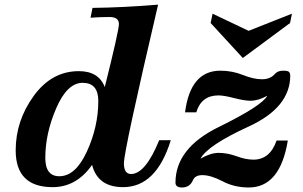

<svg xmlns="http://www.w3.org/2000/svg" viewBox="-20 -810 1327 842"><path d="M520 10.7Q408.7 10.7 383.8 -86.9Q315.4 10.7 210.9 10.7Q48.8 10.7 48.8 -150.4Q48.8 -280.3 127.7 -389.2Q206.5 -498 325.7 -498Q412.6 -498 439.5 -428.2Q501.5 -676.3 501.5 -704.6Q501.5 -735.4 460.4 -735.4Q419.4 -735.4 377 -732.4L385.7 -775.4Q519 -776.9 673.3 -789.6Q523.4 -148.9 523.4 -93.8Q523.4 -46.9 554.7 -46.9Q617.7 -46.9 678.2 -195.3H729Q665.5 10.7 520 10.7ZM240.2 -37.1Q311.5 -37.1 361.3 -146Q411.1 -254.9 411.1 -367.2Q411.1 -446.8 342.3 -446.8Q274.9 -446.8 226.8 -335.9Q178.7 -225.1 178.7 -117.7Q178.7 -37.1 240.2 -37.1ZM1070.8 12.2Q1007.8 12.2 956.3 -14.9Q904.8 -42 866.7 -42Q835.4 -42 825.7 -19Q812 12.2 778.3 12.2Q749.5 12.2 749.5 -8.8Q749.5 -160.2 939 -252.9Q1128.4 -345.7 1152.3 -390.1Q1112.8 -368.2 1078.1 -368.2Q1052.2 -368.2 1006.8 -379.9Q961.4 -391.6 938 -391.6Q862.8 -391.6 840.8 -317.4H791.5Q814.9 -500 946.3 -500Q998.5 -500 1045.2 -481.2Q1091.8 -462.4 1128.9 -462.4Q1166 -462.4 1186 -486.3Q1198.2 -500 1221.7 -500Q1244.1 -500 1248.5 -493.7Q1252.9 -487.3 1252.9 -479Q1252.9 -338.9 1071.5 -255.6Q890.1 -172.4 859.4 -114.3Q903.8 -139.6 938.5 -139.6Q977.5 -139.6 1017.6 -124.8Q1057.6 -109.9 1091.3 -109.9Q1164.1 -109.9 1192.9 -193.8H1242.2Q1208.5 12.2 1070.8 12.2ZM1044.9 -555.7 903.8 -709 912.1 -750 1070.3 -674.8 1260.3 -750 1252 -709Z"/></svg>

Font: Munson
Style: Bold Italic
Weight: 700
Italic angle: -12°
Designer: Paul James MIller
Foundry: High-Logic / Made with FontCreator
Version: Version 2.10;May 5, 2019;FontCreator 11.5.0.2430 64-bit